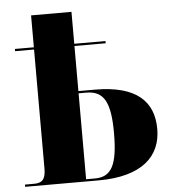

<svg xmlns="http://www.w3.org/2000/svg" viewBox="-54 -809 759 857"><g transform="rotate(-5 326.0 -380.0)"><path d="M24 0H353C550 0 634 -85 634 -206C634 -327 561 -405 372 -405H298V-607H438V-617H298V-760H117V-617H32V-607H117V-75C117 -30 105 -10 66 -10H24ZM338 -10H298V-395H332C411 -395 440 -344 440 -205C440 -62 412 -10 338 -10Z"/></g></svg>

Font: Noto Serif Display ExtraBold
Style: Regular
Weight: 800
Designer: Monotype Design Team
Foundry: Monotype Imaging Inc.
Version: Version 2.009